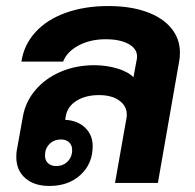

<svg xmlns="http://www.w3.org/2000/svg" viewBox="-20 -606 647 636"><path d="M576 -432Q576 -415 574 -406L503 0H361L399 -215Q400 -219 400 -226Q400 -255 375 -273Q350 -291 308 -291Q264 -291 234 -272.5Q204 -254 198 -222L196 -209Q237 -207 262 -183Q287 -159 287 -122Q287 -64 247 -27Q207 10 144 10Q93 10 63.5 -16Q34 -42 34 -86Q34 -102 36 -110L56 -221Q65 -270 98 -308.5Q131 -347 181.5 -368.5Q232 -390 292 -390Q333 -390 369 -379Q405 -368 422 -350L433 -409Q434 -412 434 -419Q434 -445 405.5 -460.5Q377 -476 330 -476Q279 -476 240.5 -455.5Q202 -435 189 -402H51Q59 -457 97 -499Q135 -541 197.5 -563.5Q260 -586 339 -586Q411 -586 464.5 -567Q518 -548 547 -513Q576 -478 576 -432ZM182 -144Q159 -144 144 -129Q129 -114 129 -91Q129 -75 139 -65.5Q149 -56 166 -56Q189 -56 204 -71Q219 -86 219 -109Q219 -125 209 -134.5Q199 -144 182 -144Z"/></svg>

Font: Sarabun ExtraBold
Style: Italic
Weight: 800
Italic angle: -10°
Designer: Suppakit Chalermlarp | Katatrad Co.,Ltd.
Foundry: Cadson Demak Co.,Ltd.
Version: Version 1.000; ttfautohint (v1.6)